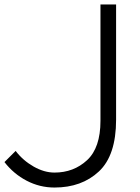

<svg xmlns="http://www.w3.org/2000/svg" viewBox="-20 -830 625 860"><path d="M500 -810V-294Q500 -134 423 -62Q346 10 224 10Q158 10 99.5 -20.5Q41 -51 0 -104L50 -154Q83 -111 130.5 -84Q178 -57 224 -57Q310 -57 370 -112.5Q430 -168 430 -289V-810Z"/></svg>

Font: Sinkin Sans 300 Light
Style: Regular
Weight: 300
Designer: Keith Bates
Foundry: K-Type
Version: Sinkin Sans (version 1.0)  by Keith Bates   •   © 2014   www